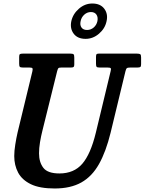

<svg xmlns="http://www.w3.org/2000/svg" viewBox="-20 -1055 822 1092"><path d="M305 -650 221.5 -313Q213 -279.5 207.5 -246Q202 -212.5 202 -183Q202 -132 226.8 -100.2Q251.5 -68.5 318 -68.5Q400.5 -68.5 448 -123.5Q495.5 -178.5 525 -300L609 -649Q612.5 -662 610 -666.5Q607.5 -671 590 -671H545.5Q532 -671 529 -675.5Q526 -680 526 -693V-730Q526 -740.5 528.2 -745.2Q530.5 -750 541 -750H759Q773 -750 777.8 -746.5Q782.5 -743 782.5 -728V-690Q782.5 -677.5 778.2 -674.2Q774 -671 762.5 -671H723.5Q706.5 -671 701.8 -667.5Q697 -664 693.5 -649.5L609 -300Q582.5 -192 543 -121.8Q503.5 -51.5 442.5 -17.2Q381.5 17 291 17Q206 17 155.8 -7.2Q105.5 -31.5 83.2 -73.2Q61 -115 61 -167.5Q61 -196 66.8 -232.5Q72.5 -269 80 -301.5L164 -648.5Q167 -661.5 164.8 -666.2Q162.5 -671 146 -671H109.5Q96.5 -671 92.8 -675Q89 -679 89 -692.5V-731Q89 -743.5 93 -746.8Q97 -750 109.5 -750H380.5Q394.5 -750 398.5 -746Q402.5 -742 402.5 -727V-689Q402.5 -678 399 -674.5Q395.5 -671 384.5 -671H331Q315 -671 311.8 -667Q308.5 -663 305 -650ZM467 -834Q421 -834 399 -863.5Q377 -893 385.5 -934Q394.5 -975.5 428.5 -1005.2Q462.5 -1035 505 -1035Q551 -1035 573.2 -1005.2Q595.5 -975.5 586 -934Q577.5 -893 543.2 -863.5Q509 -834 467 -834ZM475 -884.5Q496.5 -884.5 512.8 -898.5Q529 -912.5 534 -934.5Q538.5 -957 528.5 -971.8Q518.5 -986.5 497 -986.5Q476 -986.5 459.5 -971.8Q443 -957 438.5 -934.5Q433.5 -912.5 443.5 -898.5Q453.5 -884.5 475 -884.5Z"/></svg>

Font: Besley* Narrow Semi
Style: Italic
Weight: 600
Width: 4
Italic angle: -13°
Designer: Owen Earl
Foundry: indestructible type*
Version: Version 3.000; ttfautohint (v1.8.3)